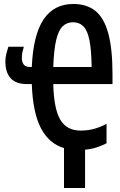

<svg xmlns="http://www.w3.org/2000/svg" viewBox="-20 -744 603 966"><path d="M115 -321Q60 -321 33.5 -350.5Q7 -380 7 -434Q7 -454 12 -474Q17 -494 22 -509H100Q96 -496 93 -483Q90 -470 90 -454Q90 -407 130 -407H140Q147 -568 199 -646Q251 -724 349 -724Q416 -724 459.5 -689.5Q503 -655 524.5 -577Q546 -499 546 -371V-321H248Q251 -196 283.5 -141.5Q316 -87 385 -87Q425 -87 458 -97Q491 -107 516 -121V-23Q494 -12 468 -3Q442 6 408 9V202H302V1Q227 -21 186 -99Q145 -177 140 -321ZM441 -407Q440 -493 430 -542Q420 -591 399.5 -611.5Q379 -632 348 -632Q316 -632 295 -611.5Q274 -591 262.5 -542Q251 -493 248 -407Z"/></svg>

Font: Noto Sans Mono SemiCondensed SemiBold
Style: Regular
Weight: 600
Width: 4
Designer: Monotype Design Team
Foundry: Monotype Imaging Inc.
Version: Version 2.014; ttfautohint (v1.8.4.7-5d5b)